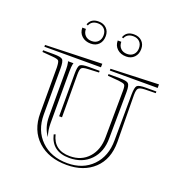

<svg xmlns="http://www.w3.org/2000/svg" viewBox="-123 -815 841 891"><g transform="rotate(20 297.0 -369.5)"><path d="M340.8 -675.8Q352.1 -707.5 389.2 -707.5Q413.6 -707.5 428.7 -693.1Q443.8 -678.7 443.8 -654.8Q443.8 -629.4 428.7 -613.8Q413.6 -598.1 389.2 -598.1Q361.8 -598.1 344.7 -613.8Q327.6 -629.4 327.6 -654.8H345.2Q345.2 -634.8 357.2 -622.8Q369.1 -610.8 389.2 -610.8Q409.2 -610.8 420.9 -623Q432.6 -635.3 432.6 -654.8Q432.6 -674.8 420.7 -686.5Q408.7 -698.2 389.2 -698.2Q358.4 -698.2 348.1 -672.9ZM166 -675.8Q177.2 -707.5 214.4 -707.5Q238.8 -707.5 253.7 -693.1Q268.6 -678.7 268.6 -654.8Q268.6 -628.9 253.7 -613.5Q238.8 -598.1 214.4 -598.1Q187 -598.1 169.9 -613.8Q152.8 -629.4 152.8 -654.8H170.4Q170.4 -634.8 182.4 -622.8Q194.3 -610.8 214.4 -610.8Q234.4 -610.8 246.1 -623Q257.8 -635.3 257.8 -654.8Q257.8 -674.8 245.8 -686.5Q233.9 -698.2 214.4 -698.2Q183.6 -698.2 173.3 -672.9ZM197.3 -143.6 205.6 -147Q222.7 -74.2 301.8 -74.2Q358.9 -74.2 393.6 -112.8Q428.2 -151.4 428.2 -214.4L430.2 -440.9V-447.3Q430.2 -468.3 424.6 -473.4Q418.9 -478.5 395 -481L340.8 -485.4V-493.7H395Q429.7 -493.7 438.7 -485.6Q447.8 -477.5 447.8 -445.3V-440.9L445.8 -214.4Q445.8 -147.5 406.2 -106.4Q366.7 -65.4 301.8 -65.4Q215.8 -65.4 197.3 -143.6ZM170.9 -485.4Q170.4 -484.4 169.7 -482.4Q168.9 -480.5 168.9 -479.5Q166 -467.8 166 -441.4V-188Q166 -152.3 176.3 -122.6Q148.4 -160.2 148.4 -214.4V-441.4V-447.3Q148.4 -465.8 145.5 -479.5Q145.5 -480.5 144.5 -482.4Q143.6 -484.4 143.6 -485.4ZM577.1 -528.8V-511.2H340.8V-520ZM206.5 -231.4H192.4V-441.4Q192.4 -477.1 200.7 -485.4Q209 -493.7 244.6 -493.7H296.9V-485.4L243.2 -482.9Q218.3 -481.9 211.9 -474.9Q205.6 -467.8 205.6 -442.4ZM297.4 -528.8 296.9 -511.2H17.6V-520ZM122.6 -441.4V-214.4Q122.6 -135.7 171.9 -87.6Q221.2 -39.6 301.8 -39.6Q378.4 -39.6 425.3 -87.6Q472.2 -135.7 472.2 -214.4L473.6 -441.4Q474.1 -477.1 482.4 -485.4Q490.7 -493.7 526.4 -493.7H577.1V-485.4L523.4 -484.4Q498.5 -483.4 491.7 -475.6Q484.9 -467.8 484.9 -442.4L487.3 -214.4V-210.9Q487.3 -126.5 436.5 -78.6Q385.7 -30.8 301.8 -30.8Q212.4 -30.8 158.7 -80.3Q105 -129.9 105 -214.4V-441.4Q104 -467.3 99.1 -473.1Q94.2 -479 69.8 -481L17.6 -485.4V-493.7H69.8Q105.5 -493.7 114 -485.4Q122.6 -477.1 122.6 -441.4Z"/></g></svg>

Font: FoglihtenNo03
Style: Regular
Weight: 500
Version: Version 0.59